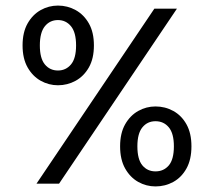

<svg xmlns="http://www.w3.org/2000/svg" viewBox="-20 -659 766 689"><path d="M111 0 534 -628H615L192 0ZM538 10Q505 10 476 -6.2Q447 -22.5 429 -54.5Q411 -86.5 411 -134Q411 -181 429 -212.8Q447 -244.5 476 -260.8Q505 -277 538 -277Q572.5 -277 602 -260.8Q631.5 -244.5 649.2 -212.8Q667 -181 667 -134Q667 -86.5 649.2 -54.5Q631.5 -22.5 602 -6.2Q572.5 10 538 10ZM538 -44Q567.5 -44 585.8 -65.5Q604 -87 604 -134Q604 -180 585.8 -202Q567.5 -224 538 -224Q509 -224 491 -202Q473 -180 473 -134Q473 -87 491 -65.5Q509 -44 538 -44ZM188 -353Q155 -353 126 -369.2Q97 -385.5 79 -417.2Q61 -449 61 -496Q61 -543 79 -574.8Q97 -606.5 126 -622.8Q155 -639 188 -639Q222 -639 251.5 -622.8Q281 -606.5 299 -574.8Q317 -543 317 -496Q317 -449 299 -417.2Q281 -385.5 251.5 -369.2Q222 -353 188 -353ZM188 -406Q216.5 -406 234.8 -427.8Q253 -449.5 253 -496Q253 -542.5 234.8 -564.8Q216.5 -587 188 -587Q159 -587 141 -564.8Q123 -542.5 123 -496Q123 -449.5 141 -427.8Q159 -406 188 -406Z"/></svg>

Font: Karla
Style: Regular
Weight: 400
Designer: Jonathan Pinhorn
Version: Version 2.004;gftools[0.9.33]